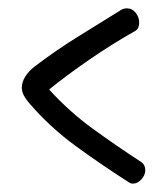

<svg xmlns="http://www.w3.org/2000/svg" viewBox="-20 -479 403 460"><path d="M304.7 -405.3Q249 -374 193.8 -335.9Q138.7 -297.9 97.7 -264.6Q145.5 -211.9 202.6 -170.4Q259.8 -128.9 318.4 -90.8Q328.1 -84 328.1 -71.3Q328.1 -59.6 318.8 -49.3Q309.6 -39.1 298.8 -39.1Q293 -39.1 289.1 -42Q227.5 -81.1 163.1 -127.9Q98.6 -174.8 48.8 -233.4Q32.2 -252.9 32.2 -268.6Q32.2 -282.2 40.5 -295.4Q48.8 -308.6 62.5 -319.3Q115.2 -359.4 169.9 -393.1Q224.6 -426.8 271.5 -456.1Q277.3 -459 284.2 -459Q296.9 -459 305.2 -448.2Q313.5 -437.5 313.5 -424.8Q313.5 -411.1 304.7 -405.3Z"/></svg>

Font: Hi Melody
Style: Regular
Weight: 400
Designer: YoonDesign Inc.
Foundry: YoonDesign Inc.
Version: Version 3.00